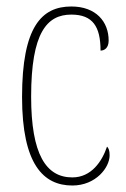

<svg xmlns="http://www.w3.org/2000/svg" viewBox="-20 -562 387 592"><path d="M203 10C276 10 318 -46 318 -83C318 -98 315 -105 310 -110C295 -65 262 -15 203 -15C122 -15 76 -86 76 -264C76 -462 125 -517 200 -517C266 -517 290 -480 290 -406C302 -406 315 -414 315 -437C315 -495 276 -542 200 -542C108 -542 48 -479 48 -263C48 -55 114 10 203 10Z"/></svg>

Font: Noto Serif ExtraCondensed Thin
Style: Regular
Weight: 100
Width: 2
Designer: Monotype Design Team
Foundry: Monotype Imaging Inc.
Version: Version 2.013